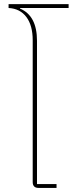

<svg xmlns="http://www.w3.org/2000/svg" viewBox="-20 -920 356 940"><path d="M168.9 0Q140.1 0 140.1 -28.8V-723.1Q140.1 -795.4 109.1 -836.7Q78.1 -877.9 22 -880.9V-899.9H315.9V-880.9H78.1V-877.9Q161.1 -843.3 161.1 -720.2V-19H256.8V0Z"/></svg>

Font: Anuphan Thin
Style: Regular
Weight: 250
Designer: Mike Abbink, Paul van der Laan, Pieter van Rosmalen, Mint Tantisuwanna
Foundry: Bold Monday; Cadson Demak
Version: Version 3.002;hotconv 1.0.109;makeotfexe 2.5.65596